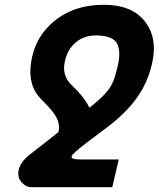

<svg xmlns="http://www.w3.org/2000/svg" viewBox="-20 -582 663 802"><path d="M476 84 449 200H111Q88 200 69 178Q52 158 58 128Q65 95 104 64L224 -30Q231 -59 218 -87Q210 -103 197.5 -118.5Q185 -134 167.5 -151.5Q150 -169 141 -180Q91 -241 114 -344Q131 -418 180 -469Q268 -562 415 -562Q529 -562 584 -494Q640 -424 615 -316Q597 -237 552 -174Q507 -110 427 -50L342 14Q282 60 279 71Q278 78 287 81Q296 84 316 84ZM381 -434Q331 -434 296.5 -405Q262 -376 251 -326Q237 -266 280 -226Q336 -172 353 -132L366 -142Q411 -178 433.5 -208Q456 -238 467 -288Q488 -362 470 -398Q452 -434 381 -434Z"/></svg>

Font: Miedinger
Style: Bold-Italic
Weight: 700
Italic angle: -13°
Version: Version 001.000